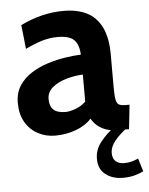

<svg xmlns="http://www.w3.org/2000/svg" viewBox="-52 -551 624 805"><g transform="rotate(-5 260.0 -148.5)"><path d="M166 10Q126 10 93 -7.8Q60 -25.5 40.5 -59Q21 -92.5 21 -140Q21 -182.5 40.8 -212.8Q60.5 -243 92.8 -263.2Q125 -283.5 162.8 -295.2Q200.5 -307 237.2 -312.5Q274 -318 302 -319Q300 -362 280 -381.5Q260 -401 212 -401Q178.5 -401 146.8 -391.8Q115 -382.5 75 -363L64 -464Q109 -486 154.2 -497Q199.5 -508 246 -508Q302 -508 342.5 -488Q383 -468 405 -423.8Q427 -379.5 427 -307V-172Q427 -134.5 430.5 -117.8Q434 -101 443.5 -96.5Q453 -92 471 -92H487L476 10H431Q403 10 381.2 2.8Q359.5 -4.5 344 -17.5Q328.5 -30.5 319 -48Q294.5 -20.5 252.8 -5.2Q211 10 166 10ZM218 -85Q234.5 -85 259 -93.8Q283.5 -102.5 303 -121V-235Q268 -233.5 233 -223.5Q198 -213.5 174.5 -194Q151 -174.5 151 -145Q151 -114.5 167 -99.8Q183 -85 218 -85ZM410 0H472Q437.5 26 416.2 51.5Q395 77 395 104Q395 127 408.2 138.5Q421.5 150 443 150Q460.5 150 474.8 146.2Q489 142.5 503 136L520 191Q504.5 199 483 205Q461.5 211 433 211Q389.5 211 360.2 188.2Q331 165.5 331 123Q331 83 356.8 51.2Q382.5 19.5 410 0Z"/></g></svg>

Font: Cabin Resolve
Style: Bold-Resolve
Weight: 700
Designer: Pablo Impallari
Foundry: Pablo Impallari. http://www.impallari.com Igino Marini. http://www.ikern.com
Version: Version 3.001